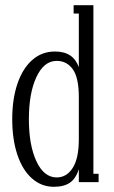

<svg xmlns="http://www.w3.org/2000/svg" viewBox="-20 -700 438 738"><path d="M187 18Q139 18 102.5 -14.5Q66 -47 46.5 -106Q27 -165 27 -242Q27 -319 47 -378Q67 -437 104 -469.5Q141 -502 191 -502Q227 -502 249.5 -487Q272 -472 283 -442V-648H263V-680H339V-32H359V0H283V-50Q272 -14 249 2Q226 18 187 18ZM198 -18Q236 -18 259.5 -54.5Q283 -91 283 -165V-327Q283 -401 260 -433.5Q237 -466 198 -466Q149 -466 120 -404Q91 -342 91 -242Q91 -142 120 -80Q149 -18 198 -18Z"/></svg>

Font: Margherita Variable
Style: Regular
Weight: 400
Designer: James Puckett
Foundry: Dunwich Type Founders
Version: Version 1.008